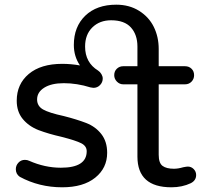

<svg xmlns="http://www.w3.org/2000/svg" viewBox="-20 -794 882 824"><path d="M821.8 -43Q821.8 -19.5 798.8 -7.8Q761.7 9.8 715.8 9.8Q569.8 9.8 569.8 -122.1V-432.1H508.8Q493.2 -432.1 481.7 -443.8Q470.2 -455.6 470.2 -471.2Q470.2 -488.3 481.4 -499Q492.7 -509.8 508.8 -509.8H569.8V-594.2Q569.8 -645 542 -676Q514.2 -707 457 -707Q407.7 -707 376.5 -676.5Q345.2 -646 345.2 -594.2Q345.2 -525.4 400.9 -491.2Q409.7 -485.4 415.3 -475.8Q420.9 -466.3 420.9 -457Q420.9 -440.9 409.4 -429Q397.9 -417 380.9 -417Q377.9 -417 368.2 -418.9Q310.5 -437 253.9 -437Q200.7 -437 169.9 -417.7Q139.2 -398.4 139.2 -367.2Q139.2 -338.9 164.8 -324.2Q190.4 -309.6 253.9 -295.9Q309.6 -281.7 350.1 -266.1Q390.1 -250.5 415 -218.5Q439.9 -186.5 439.9 -138.2Q439.9 -72.8 388.7 -31.5Q337.4 9.8 247.1 9.8Q147.9 9.8 64.9 -35.2Q47.9 -46.9 47.9 -67.9Q47.9 -84 59.1 -95.9Q70.3 -107.9 86.9 -107.9Q97.2 -107.9 105 -104Q172.4 -74.2 241.2 -74.2Q352.1 -74.2 352.1 -145Q352.1 -167 329.1 -179Q306.2 -190.9 243.2 -207Q189 -219.2 145 -235.8Q103 -252.4 77.4 -283.7Q51.8 -314.9 51.8 -361.8Q51.8 -433.1 103.5 -476.6Q155.3 -520 247.1 -520Q284.2 -520 323.2 -513.2Q296.9 -551.8 296.9 -601.1Q296.9 -679.2 345.9 -726.6Q395 -773.9 479 -773.9Q534.7 -773.9 576.9 -747.6Q619.1 -721.2 640.1 -678.5Q661.1 -635.7 661.1 -584V-509.8H773.9Q791 -509.8 802 -499Q813 -488.3 813 -471.2Q813 -455.1 802 -443.6Q791 -432.1 773.9 -432.1H661.1V-129.9Q661.1 -94.2 677.7 -82Q694.3 -69.8 726.1 -69.8Q744.6 -69.8 766.1 -76.2Q780.8 -79.1 786.1 -79.1Q800.8 -79.1 811.3 -68.4Q821.8 -57.6 821.8 -43Z"/></svg>

Font: Aka-Acid-Varela
Style: Regular
Weight: 400
Designer: Joe Prince, Avraham Cornfeld, Cyberella
Foundry: Joe Prince, Avraham Cornfeld, Cyberella
Version: Version 2.000; ttfautohint (v1.5.33-1714) -l 8 -r 50 -G 200 